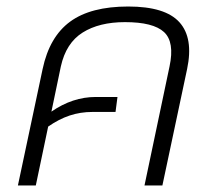

<svg xmlns="http://www.w3.org/2000/svg" viewBox="-20 -570 634 590"><path d="M35 0 111 -358Q132 -457 195.5 -503.5Q259 -550 374 -550Q488 -550 531.5 -501.5Q575 -453 555 -358L479 0H424L501 -366Q517 -441 484 -471.5Q451 -502 364 -502Q285 -502 234 -470Q183 -438 167 -366L138 -227Q203 -272 274 -272H341L335 -226H264Q227 -226 194 -215Q161 -204 128 -181L90 0Z"/></svg>

Font: Kanit ExtraLight
Style: Italic
Weight: 275
Italic angle: -12°
Designer: Katatrad Team
Foundry: CadsonDemak
Version: Version 2.000; ttfautohint (v1.8.3)